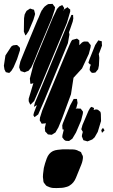

<svg xmlns="http://www.w3.org/2000/svg" viewBox="-30 -720 582 990"><path d="M237 -625 167 -458 145 -403 131 -372 117 -355 106 -351 97 -347 82 -352 77 -353 74 -359 69 -372 70 -381 75 -403 96 -455 160 -609 163 -616 169 -629 180 -656 186 -668 188 -669 191 -675 200 -686 212 -695 219 -699 241 -700 249 -689 254 -683 252 -670ZM315 -602 179 -275 146 -199 127 -180 123 -187 118 -198V-211L142 -291L128 -287L126 -292L124 -315L143 -389L242 -628L264 -674L276 -687L291 -694L297 -685L301 -679L299 -670L296 -663L297 -664L302 -673L311 -678L318 -683L324 -677L332 -671V-660ZM94 -626 97 -645 103 -657 107 -664 125 -676 137 -672 145 -670 147 -664 151 -648 149 -640 142 -617 118 -560 107 -543 101 -537 99 -542 93 -557ZM320 -497 198 -201 167 -130 148 -116 142 -126 145 -139 160 -178 145 -169 146 -174 150 -190 185 -274 298 -547 327 -618 335 -635 338 -643H347V-637L348 -625L345 -609L331 -568L325 -552L326 -553L328 -542ZM428 -442 393 -367 349 -319 336 -234 290 -109 271 -63 256 -37 237 -25 226 -26 217 -27 211 -34 203 -42 201 -60 207 -86 205 -84 194 -83 185 -82 181 -89 175 -99 176 -113 188 -151 206 -195 299 -419 326 -483 336 -505 342 -514 367 -521 379 -512V-500V-489V-487L393 -501L403 -506H413L424 -505L431 -496L438 -487L437 -476ZM480 -382 476 -363 467 -352 462 -346 448 -344 440 -347 432 -359 434 -375 439 -388 435 -387 426 -396 427 -401 432 -416 461 -488 473 -506 477 -512 487 -509 495 -507V-496L496 -485L483 -450L479 -441L480 -438L482 -422ZM58 -415 40 -373 29 -355 18 -344 12 -345 0 -348 -7 -362 -10 -381 -2 -434 28 -480 37 -486 53 -488H58L68 -479L73 -473V-461ZM364 -165 360 -158 366 -161 377 -160H386L393 -151L398 -144L397 -133L388 -98L362 -37L343 -5L326 7L309 6L301 1L291 -12L292 -23L299 -52H298H293L292 -58L291 -73L294 -84L304 -109L332 -177L345 -201L350 -210H359H367L368 -201L370 -189ZM491 -96 474 -40 458 -12 446 -1 429 6 421 9 411 6 400 3 398 -2 392 -17 393 -25 397 -40 393 -47 389 -54 391 -60 395 -75 426 -148 435 -164 442 -169 455 -163 453 -153 465 -156 475 -154 488 -143 490 -133ZM492 -49 501 -61 504 -56 509 -48 496 -35ZM196 146Q201 124 211 97Q221 70 243 59Q254 54 267.5 52.5Q281 51 293 50Q298 50 303.5 50Q309 50 314 50Q329 50 346 50.5Q363 51 376 59Q379 60 382.5 61.5Q386 63 388 65Q389 67 390 70Q391 73 392 75Q393 77 395 80Q397 83 397 85Q398 89 397.5 95.5Q397 102 396 106Q394 117 389.5 128Q385 139 381 149Q372 171 361.5 197Q351 223 330 236Q323 241 315.5 243Q308 245 300 247Q290 249 279 249Q264 250 248 249.5Q232 249 218 242Q216 241 213 240Q210 239 208 237Q206 235 204 232Q202 229 200 227Q199 225 197.5 223.5Q196 222 195 220Q194 217 193.5 213.5Q193 210 193 207Q190 193 192 177.5Q194 162 196 146Z"/></svg>

Font: Rubik Marker Hatch
Style: Regular
Weight: 400
Designer: Hubert and Fischer, NaN
Foundry: Hubert & Fischer, NaN
Version: Version 2.200